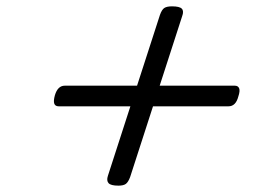

<svg xmlns="http://www.w3.org/2000/svg" viewBox="-20 -740 803 605"><path d="M353 -155Q329 -155 322 -163Q315 -171 320 -186L484 -693Q490 -710 498 -715Q506 -720 522 -720Q546 -720 553 -712.5Q560 -705 554 -689L390 -182Q384 -166 376.5 -160.5Q369 -155 353 -155ZM165 -405Q154 -405 151 -413.5Q148 -422 153 -440Q162 -470 184 -470H720Q730 -470 733.5 -462Q737 -454 731 -436Q723 -405 700 -405Z"/></svg>

Font: Playwrite DK Loopet Light
Style: Regular
Weight: 300
Version: Version 1.003